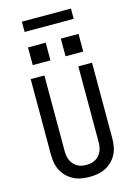

<svg xmlns="http://www.w3.org/2000/svg" viewBox="-161 -1209 922 1300"><g transform="rotate(-15 300.0 -559.0)"><path d="M300 8Q271 8 242.5 3Q214 -2 188.5 -15Q163 -28 142 -48.5Q121 -69 108 -94.5Q95 -120 90 -148.5Q85 -177 85 -206V-735H181V-206Q181 -190 183.5 -173Q186 -156 192.5 -141Q199 -126 210 -113Q221 -100 235.5 -91.5Q250 -83 266.5 -79.5Q283 -76 300 -76Q317 -76 333.5 -79.5Q350 -83 364.5 -91.5Q379 -100 390 -113Q401 -126 407.5 -141Q414 -156 416.5 -173Q419 -190 419 -206V-735H515V-206Q515 -177 510 -148.5Q505 -120 492 -94.5Q479 -69 458 -48.5Q437 -28 411.5 -15Q386 -2 357.5 3Q329 8 300 8ZM353 -823V-947H477V-823ZM123 -823V-947H247V-823ZM128 -1054V-1126H472V-1054Z"/></g></svg>

Font: Iosevka SS04 Medium Extended
Style: Regular
Weight: 500
Width: 7
Monospace: yes
Designer: Belleve Invis
Foundry: Belleve Invis
Version: Version 19.0.0; ttfautohint (v1.8.4)